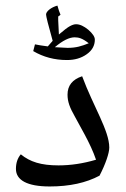

<svg xmlns="http://www.w3.org/2000/svg" viewBox="-20 -674 457 694"><path d="M159.7 0C231.4 0 291.5 -13.2 339.8 -39.1C361.8 -81.5 375 -121.1 375 -140.6C375 -201.7 317.4 -289.1 276.9 -398.4C241.7 -386.7 224.1 -364.7 224.1 -332C224.1 -307.1 231.4 -286.1 251.5 -251L285.6 -188.5C302.7 -156.7 316.9 -126.5 327.1 -96.7C280.8 -83 235.8 -76.2 191.4 -76.2C128.4 -76.2 88.4 -88.9 55.2 -116.2C43.5 -102.5 37.6 -85 37.6 -63.5C37.6 -22.9 78.1 0 159.7 0ZM152.8 -506.3C133.3 -508.8 117.7 -511.2 106.4 -513.7L100.1 -489.3C136.7 -467.8 177.2 -457 222.2 -457C250 -457 273.9 -463.9 293.5 -478C313 -491.7 322.8 -509.3 322.8 -530.8C322.8 -541 314.9 -552.7 299.3 -566.4C283.2 -579.6 268.6 -586.4 254.9 -586.4C248.5 -586.4 241.2 -584 232.9 -579.6C224.6 -575.2 210.9 -564.9 192.9 -549.3L190.4 -600.6V-614.3L198.7 -620.6C195.3 -628.4 191.4 -639.6 187.5 -653.8C164.6 -647.5 146.5 -632.8 146.5 -621.6C146.5 -615.2 154.3 -583.5 170.4 -526.4ZM178.2 -503.4C206.5 -527.3 230.5 -539.1 249.5 -539.1C264.6 -539.1 277.8 -535.6 300.8 -517.6C274.9 -507.3 255.4 -501 224.1 -501Z"/></svg>

Font: Noto Naskh Arabic
Style: Regular
Weight: 400
Designer: Monotype Design Team
Foundry: Monotype Imaging Inc.
Version: Version 1.07